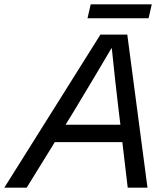

<svg xmlns="http://www.w3.org/2000/svg" viewBox="-78 -873 773 893"><path d="M177 -212 46 0H-58L389 -712H514L608 0H516L491 -212ZM474 -358Q458 -492 442 -648H440Q360 -512 267 -358L227 -293H482ZM329 -788 344 -853H628L613 -788Z"/></svg>

Font: CST
Style: Italic
Weight: 400
Italic angle: -14°
Version: Version 1.00